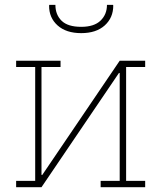

<svg xmlns="http://www.w3.org/2000/svg" viewBox="-20 -782 700 802"><path d="M47.4 0V-26.4H127V-502H47.4V-528.3H153.3H232.9V-502H153.3V-51.8L156.2 -50.8L480 -528.3H506.8H586.4V-502H506.8V-26.4H586.4V0H400.4V-26.4H480V-476.6L477.1 -477.5L153.3 0ZM319.3 -643.6Q256.3 -643.6 220.5 -675.8Q184.6 -708 185.1 -758.8L186 -761.7H211.4Q211.4 -720.7 237.3 -695.3Q263.2 -669.9 319.3 -669.9Q373 -669.9 399.9 -695.8Q426.8 -721.7 426.8 -761.7H452.1L453.1 -758.8Q453.1 -708 417.5 -675.8Q381.8 -643.6 319.3 -643.6Z"/></svg>

Font: Roboto Slab LO Thin
Style: Regular
Weight: 250
Designer: Google
Version: Version 2.00;September 28, 2018;FontCreator 11.5.0.2427 64-b